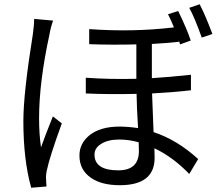

<svg xmlns="http://www.w3.org/2000/svg" viewBox="-20 -838 1040 904"><path d="M230 -741Q219 -711 213 -676Q164 -451 164 -281Q164 -207 173 -144Q192 -198 229 -290L271 -257Q213 -97 201 -38Q195 -12 197 6Q197 20 199 40L127 46Q90 -85 90 -268Q90 -399 135 -679Q141 -725 141 -749ZM633 -168Q588 -181 541 -181Q489 -181 457 -161Q425 -142 425 -110Q425 -36 537 -36Q634 -36 634 -127Q634 -152 633 -168ZM879 -413Q804 -404 696 -398L703 -216Q815 -179 913 -89L871 -19Q795 -98 707 -140Q708 -123 708 -95Q708 34 544 34Q458 34 408 -1Q354 -38 354 -106Q354 -162 400 -200Q451 -242 543 -242Q581 -242 630 -235Q624 -331 623 -396Q491 -393 384 -398V-472Q495 -464 622 -467V-629Q509 -626 400 -630V-701Q604 -686 799 -709Q785 -744 771 -771L819 -786Q861 -700 878 -647L828 -629L822 -647V-641Q779 -636 695 -631V-470Q777 -475 879 -486ZM920 -818Q948 -764 980 -678L930 -661Q894 -761 871 -801Z"/></svg>

Font: KaiGen Gothic CN Regular
Style: Regular
Weight: 400
Designer: Ryoko NISHIZUKA  (kana & ideographs); Paul D. Hunt (Latin, Greek & Cyrillic); Wenlong ZHANG  (bopomofo); Sandoll Communi
Foundry: Adobe Systems Incorporated
Version: Version 1.002.20150501